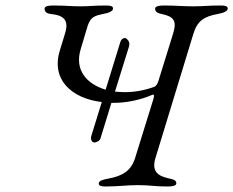

<svg xmlns="http://www.w3.org/2000/svg" viewBox="-20 -673 848 698"><path d="M784 -653C734 -653 722 -650 682 -650C640 -650 624 -653 574 -653C558 -653 544 -650 544 -642C544 -633 548 -626 568 -622C612 -613 624 -597 609 -550L556 -379C553 -369 548 -360 540 -357C504 -344 468 -338 434 -338C422 -338 410 -339 398 -340L449 -504C453 -519 447 -528 436 -535C428 -535 421 -531 418 -522L364 -347C294 -368 251 -419 273 -493L290 -550C304 -597 305 -613 354 -622C377 -626 391 -633 391 -642C391 -650 383 -653 367 -653C317 -653 310 -650 273 -650C234 -650 222 -653 172 -653C156 -653 142 -650 142 -642C142 -633 146 -624 166 -622C215 -617 231 -597 216 -550L198 -491C164 -383 241 -315 350 -302L312 -179C308 -167 314 -155 323 -155C329 -155 342 -160 345 -169L385 -299H391C437 -299 486 -308 533 -328C534 -329 536 -329 537 -329C540 -329 541 -325 538 -314L471 -98C456 -51 424 -33 375 -24C352 -20 339 -15 339 -6C339 2 347 5 363 5C413 5 436 0 483 0C525 0 541 5 591 5C607 5 621 2 621 -6C621 -15 616 -20 596 -24C552 -33 531 -51 545 -98L683 -550C697 -597 722 -613 771 -622C794 -626 808 -633 808 -642C808 -650 800 -653 784 -653Z"/></svg>

Font: EB Garamond
Style: Italic
Weight: 400
Italic angle: -17.2°
Designer: Georg Duffner and Octavio Pardo
Foundry: Georg Duffner
Version: Version 1.000;PS 001.000;hotconv 1.0.88;makeotf.lib2.5.64775